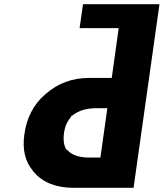

<svg xmlns="http://www.w3.org/2000/svg" viewBox="-20 -887 779 914"><path d="M406 -137C364 -137 325 -145 300 -173H299L297 -174C284 -192 280 -221 285 -256C290 -289 302 -312 319 -332V-336H323C356 -363 397 -372 439 -372H491L458 -137ZM376 -867 375 -866 359 -754 360 -753H545L512 -516H403C324 -516 255 -490 199 -441L191 -434C142 -391 107 -328 96 -248C85 -171 102 -115 136 -75L137 -73V-72L140 -69H141L142 -67C184 -18 248 7 329 7H615L616 6L739 -866L738 -867Z"/></svg>

Font: Hussar Woodtype
Style: SeBdObl
Weight: 900
Foundry: Cannot Into Space Fonts
Version: Version 1.07